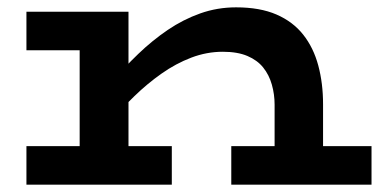

<svg xmlns="http://www.w3.org/2000/svg" viewBox="-20 -503 1038 523"><path d="M728 0V-218Q728 -246 720.5 -272.5Q713 -299 697 -319Q681 -339 654 -350.5Q627 -362 587 -362Q543 -362 501 -346Q459 -330 420 -302.5Q381 -275 346 -241Q311 -207 282 -172V-277Q318 -319 356.5 -356Q395 -393 437 -421.5Q479 -450 525.5 -466.5Q572 -483 623 -483Q688 -483 733 -463.5Q778 -444 806 -408.5Q834 -373 847 -324.5Q860 -276 860 -219V0ZM52 0V-105H448V0ZM197 0V-471H330V0ZM52 -366V-471H299V-366ZM610 0V-105H992V0Z"/></svg>

Font: BioRhyme SemiExpanded
Style: Bold
Weight: 700
Width: 6
Designer: Aoife Mooney
Foundry: Aoife Mooney Type
Version: Version 1.600;gftools[0.9.33]